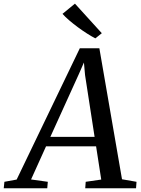

<svg xmlns="http://www.w3.org/2000/svg" viewBox="-86 -1006 754 1026"><path d="M-66 0 -62.5 -34.5 3 -46.5 340.5 -748H445L566 -48L643.5 -34.5L641 0H369.5L372 -34.5L455 -46.5L427.5 -224H160L80 -47L169.5 -34.5L166.5 0ZM183 -274.5H419.5L368.5 -605L362.5 -672L336 -611.5ZM423.5 -801Q404 -811 379.2 -826.8Q354.5 -842.5 329.5 -861Q304.5 -879.5 283 -898Q261.5 -916.5 248 -932L314.5 -986.5L458 -828.5Z"/></svg>

Font: Merriweather 48pt
Style: Italic
Weight: 400
Italic angle: -7.8°
Version: Version 2.101